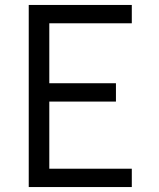

<svg xmlns="http://www.w3.org/2000/svg" viewBox="-20 -755 640 775"><path d="M96 0V-735H512V-661H179V-419H448V-345H179V-74H512V0Z"/></svg>

Font: Bmono
Style: Regular
Weight: 400
Monospace: yes
Designer: Belleve Invis
Foundry: Belleve Invis
Version: Version 11.2.2; ttfautohint (v1.8.2)